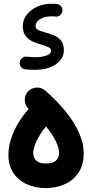

<svg xmlns="http://www.w3.org/2000/svg" viewBox="-20 -932 489 1010"><path d="M24.3 -118.2Q24.3 -60.8 50.8 -21.6Q77.3 17.6 122 37.5Q166.7 57.4 220.8 57.4Q275.9 57.4 321 36.9Q366.2 16.4 393.2 -24.3Q420.3 -64.9 420.3 -125.5Q420.3 -180.9 393.5 -238.3Q366.7 -295.8 320.7 -351.1Q274.7 -406.4 217.3 -455.9Q197.3 -473.4 170.2 -471.3Q143.2 -469.1 125.7 -449.1Q108.4 -429.1 110.5 -402Q112.5 -375 132.6 -357.5Q184.2 -313.2 219.4 -270.1Q254.6 -227.1 272.8 -190.6Q290.9 -154.2 290.9 -128.8Q290.9 -102.7 274.5 -87.3Q258.2 -72 220.8 -72Q186.5 -72 170.6 -87.5Q154.7 -102.9 154.7 -126.2Q154.7 -147.3 167.4 -178.5Q180.1 -209.7 204.3 -243.7Q228.5 -277.7 262.8 -306.9Q282.8 -324.3 285.2 -351.4Q287.5 -378.4 270 -398.4Q252.7 -418.5 225.8 -421Q198.9 -423.5 178.8 -406Q133.2 -366.9 98.3 -318.4Q63.4 -269.9 43.8 -218.4Q24.3 -166.9 24.3 -118.2ZM308.1 -874.5Q309.7 -888.9 300.9 -899.4Q292.1 -909.8 278.3 -911Q263.4 -912.4 252.1 -912.4Q209.6 -912.4 175.1 -896.5Q140.6 -880.6 120.2 -853.8Q99.9 -827 99.9 -794.1Q99.9 -759.5 116.7 -740.2Q133.5 -720.9 157.3 -711.3Q181.2 -701.7 202 -695.6Q222 -689.7 235.2 -683.5Q248.4 -677.4 248.4 -665.8Q248.4 -647.3 222.8 -639.2Q197.1 -631 166.1 -631Q154.3 -631 142.9 -631.9Q131.6 -632.8 121.3 -633.8Q107.2 -635.7 96.4 -627.1Q85.7 -618.4 83.9 -603.9Q82.4 -589.8 91 -579.2Q99.6 -568.6 113.2 -567Q124 -566 136.8 -565.4Q149.5 -564.7 164.3 -564.7Q208 -564.7 242.1 -577.5Q276.2 -590.3 296.1 -613.5Q315.9 -636.6 315.9 -667.6Q315.9 -701.3 300.3 -719.5Q284.7 -737.8 262 -746.8Q239.4 -755.9 218.1 -761.2Q196.4 -767.1 181.7 -773.9Q167 -780.8 167 -794.8Q167 -816.7 191.1 -831.4Q215.2 -846.1 252.1 -846.1Q257.1 -846.1 262.3 -845.9Q267.5 -845.7 272.6 -844.8Q286.5 -843.3 296.5 -852.1Q306.5 -860.8 308.1 -874.5Z"/></svg>

Font: Mikhak VF
Style: Regular
Weight: 100
Designer: Amin Abedi
Version: Version 3.001